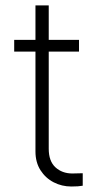

<svg xmlns="http://www.w3.org/2000/svg" viewBox="-20 -677 366 706"><path d="M270.5 -487.3H159.2V-129.9Q159.2 -84.5 183.8 -61.8Q208.5 -39.1 246.1 -39.1L284.2 -40V5.9Q269.5 8.8 242.2 8.8Q207.5 8.8 177.5 -6.6Q147.5 -22 128.9 -51Q110.4 -80.1 110.4 -120.1V-487.3H32.2V-530.3H110.4V-657.2H159.2V-530.3H270.5Z"/></svg>

Font: Pretendard ExtraLight
Style: Regular
Weight: 200
Designer: Base glyphs from Inter by Rasmus Andersson; Hangeul glyphs from Noto Sans CJK(Source Han Sans) by Jang Soo-young and Kan
Foundry: Kil Hyung-jin
Version: Version 1.309